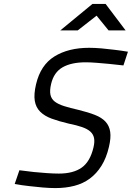

<svg xmlns="http://www.w3.org/2000/svg" viewBox="-20 -951 673 980"><path d="M610 -617Q572 -621 536 -625Q505 -628 472.5 -630.5Q440 -633 418 -633Q344 -633 299.5 -607.5Q255 -582 241 -523Q233 -489 237.5 -467.5Q242 -446 259.5 -432.5Q277 -419 307 -409.5Q337 -400 381 -390Q430 -378 464.5 -364.5Q499 -351 518.5 -330Q538 -309 542.5 -278Q547 -247 536 -201Q523 -145 498 -105Q473 -65 438.5 -39.5Q404 -14 359.5 -2.5Q315 9 263 9Q234 9 198 6Q162 3 130 -1Q92 -5 55 -12L79 -82Q117 -77 153 -73Q184 -70 218.5 -67.5Q253 -65 280 -65Q354 -65 397 -95.5Q440 -126 457 -198Q464 -227 460 -246.5Q456 -266 441 -279.5Q426 -293 398.5 -302.5Q371 -312 331 -320Q280 -332 243.5 -345.5Q207 -359 185 -381Q163 -403 157.5 -436.5Q152 -470 164 -521Q187 -619 258 -663Q329 -707 435 -707Q464 -707 498.5 -704Q533 -701 563 -697Q598 -693 633 -687ZM452 -931H519L621 -796H534L473 -871L377 -796H288Z"/></svg>

Font: Panefresco 400wt
Style: Italic
Weight: 400
Foundry: Campivisivi & Chank Co
Version: Version 1.001